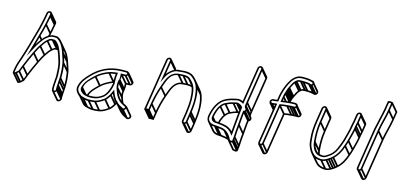

<svg xmlns="http://www.w3.org/2000/svg" viewBox="-70 -1169 3711 1770"><g transform="rotate(15 1785.0 -284.5)"><path d="M238.4 -678.5C224.9 -678.5 211.1 -666.6 208.9 -653L206.7 -639C205.3 -630 203.5 -618 200.3 -604.5C192.4 -571.5 186.2 -532.6 176.6 -498.9C153.7 -418.8 127.2 -316.3 101.8 -238.2L89.1 -199.2C77.4 -163.1 62.8 -128.4 56.1 -86L51.2 -55C50.2 -48.7 50 -42.6 53.8 -38.1C61.2 -29.3 74.3 -36.6 83.8 -43.4L111.2 -67C114.7 -73.8 133.5 -122.7 133.9 -123.5C144.5 -152.3 183.8 -240.6 197.3 -266.5C210.4 -292.6 225.7 -323.8 238.5 -341.2C254.1 -362.4 268.3 -388.8 287.6 -403.2C304.8 -416 308.4 -422.7 327.2 -420.5L343.7 -420.5C390.9 -390.9 405.8 -326.6 425 -269.6C436.6 -235.1 441.4 -210.6 443.3 -168.5C444.8 -136 447.9 -109.8 442.9 -78L442.8 -77.7L442.8 -77.4C441.9 -65.3 441.8 -46 440 -35L440 -34.6C439.3 -19.9 439.1 -12.3 439.3 2.6L440.5 13.3C441.2 49.5 491.2 33.2 491.8 3.5L490.5 -7.7C489.8 -13.9 490.6 -19.8 491 -22L491.1 -22.5C491.3 -27.7 491.3 -31.2 491.7 -39.4C493.2 -49.5 493 -68.3 494.2 -80.3C495.1 -88.8 496.2 -99.3 495.9 -110.2C497.5 -159 492.8 -213.3 485.2 -253.5C480 -281.2 466.9 -313.7 458 -342.2C447.9 -374.3 431.8 -408.2 414 -430.2C402.9 -444.3 379 -471.5 354.7 -471.5H338C302.6 -473.6 282.2 -458.3 261.3 -442.7C232.9 -421.6 217.1 -392.8 197.6 -366.7C193.2 -360.9 190.1 -355.5 185.7 -347.9C194.2 -378.2 202.7 -411.2 209.2 -434.1C219.3 -469.5 232.5 -513.5 239.9 -551.7C245.7 -581.7 253.2 -610.5 257.7 -639L259.9 -653C262.1 -666.6 252.1 -678.5 238.4 -678.5ZM244.9 -653 242.7 -639C238.4 -611.5 230.9 -582.9 225 -552.3C217.7 -514.9 204.6 -471.7 194.6 -435.9C183.2 -395.2 165.4 -328.7 153.2 -288.1L133.9 -224.1L167 -284.3C180.8 -309.4 196.6 -341.9 209.4 -359.3C229.4 -386.4 245.1 -413.4 269.1 -431.3C290 -446.8 305.1 -458.7 334.8 -456.5L335 -456.5H352.3C365.7 -456.5 388.2 -435.8 399.4 -422.5C417.1 -401.4 433.5 -368.3 443.4 -335.8C452.9 -306.5 465.4 -274.6 470.3 -248.5C477.7 -209.3 482.3 -155.8 480.7 -108.1C480.4 -97.6 480.5 -88.3 479.2 -80L479.1 -79.7C478.3 -68 478.1 -47.7 476.7 -39L476.6 -38.6C476.2 -23.6 474.9 -18.9 475.4 -4.3L476.6 6.5C475.8 20.5 455.6 23.6 455.7 10.5L454.4 -0.6C454.3 -16 453.8 -21.9 455.1 -35.4C456.5 -49.4 457.2 -67.8 457.9 -78.3C463.4 -114.2 460.3 -140 458.5 -171.5C456.2 -213.8 451.6 -240.6 439.5 -276.4C424 -322.1 410.1 -373.6 380.1 -409.2C372.1 -418.8 361 -429.5 349.7 -435.5L330.5 -435.5C303.8 -438 293.4 -425 280 -414.8C257.6 -397.9 241.7 -369.2 226.7 -348.8C210.9 -327.2 196.7 -296.5 183.9 -271.5C170 -244.3 130.9 -156.9 119.7 -126.5C113.1 -110.5 107.2 -91.6 99.3 -75L75.7 -54.6C70.2 -49.9 67.7 -50 65.9 -49.4C65.7 -51.2 65.8 -52.4 66.2 -55L71.1 -86C77.5 -126.2 91.5 -159.7 103.6 -196.8L116.2 -235.8C141.9 -314.9 168.3 -416.9 191.2 -497.1C201.3 -532.5 207.3 -570.4 215.1 -603.5C218.5 -617.9 220.2 -629.4 221.7 -639L223.9 -653C224.7 -657.9 231.2 -663.5 236.1 -663.5C241 -663.5 245.7 -657.9 244.9 -653ZM73.6 -43.7 133.1 27 145.4 16.4 85.9 -54.3ZM99.1 -65.7 158.6 5 170.9 -5.6 111.4 -76.3ZM120.6 -119.7 180.2 -49 192.4 -59.6 132.9 -130.3ZM184.5 -263.7 244 -193 256.3 -203.6 196.7 -274.3ZM226.5 -339.7 286 -269 298.3 -279.6 238.8 -350.3ZM277.6 -403.7 337.1 -333 349.4 -343.6 289.9 -414.3ZM322.7 -422.7 382.2 -352 394.4 -362.6 334.9 -433.3ZM340.6 -422.7 390.8 -363 403.1 -373.7 352.9 -433.3ZM478.1 10.3 537.6 81 549.9 70.4 490.3 -0.3ZM476.8 -0.7 536.3 70 548.6 59.4 489.1 -11.3ZM477.3 -16.7 536.9 54 549.1 43.4 489.6 -27.3ZM478 -33.7 537.5 37 549.8 26.4 490.3 -44.3ZM480.5 -74.7 540 -4 552.3 -14.6 492.8 -85.3ZM482.1 -103.7 541.6 -33 553.9 -43.6 494.4 -114.3ZM471.6 -245.7 531.1 -175 543.4 -185.6 483.9 -256.3ZM444.6 -333.7 504.1 -263 516.3 -273.6 456.8 -344.3ZM195.8 -429.7 224.6 -395.4 236.9 -406 208.1 -440.3ZM226.3 -546.7 285.8 -476 298.1 -486.6 238.6 -557.3ZM244.1 -633.7 303.6 -563 315.9 -573.6 256.3 -644.3ZM246.3 -647.7 305.8 -577 318.1 -587.6 258.6 -658.3ZM278 -451.7 292.7 -450.5C302 -489 311.2 -530.3 317.2 -568.3L319.4 -582.3C320.6 -589.3 318.3 -595.5 314.5 -600L255 -670.8L242.7 -660.2L302.2 -589.4C304.1 -587.3 304.8 -584.5 304.4 -582.3L302.2 -568.3C296.5 -532.2 287 -489.7 278 -451.7ZM536.2 31.7 536.1 32.1C535 47.2 535.1 51.7 534.9 66.4L536.1 77.2C537.1 85.9 521.9 93.8 516.8 87.7L457.2 17L445 27.6L504.5 98.3C520.2 117 550.8 95.5 551.3 74.2L550 63C549.3 56.8 550.2 50.9 550.5 48.7L550.6 48.2C550.6 43.1 550.8 39.5 551.3 31.3C552.7 21.2 552.5 2.4 553.7 -9.6C554.6 -18.1 555.7 -28.6 555.4 -39.5C557 -88.2 552.3 -142.5 544.8 -182.7C539.5 -210.5 526.4 -243 517.5 -271.5C507.4 -303.7 491.3 -337.4 473.5 -359.5L414 -430.3L401.7 -419.7L461.1 -349C477.8 -329.2 493.2 -296 502.9 -265.1C512.2 -235.7 524.9 -203.9 529.8 -177.8C537.2 -138.6 541.8 -85 540.2 -37.4C540 -26.9 540 -17.6 538.7 -9.3L538.6 -9C537.8 2.7 537.6 23 536.2 31.7ZM403.5 -364.8H390C363.4 -367.2 353.7 -353.6 339.7 -344.3C317.4 -329.3 300.4 -297.3 286.2 -278.1C270.4 -256.5 256.2 -225.8 243.4 -200.8C229.5 -173.6 190.4 -86.2 179.2 -55.8C174.1 -39.5 166.6 -20.8 158.8 -4.3L135.2 16.1C129.3 21.1 126.6 21 125.1 21.4L66.1 -48.7L53.8 -38.1L113.3 32.6C120.8 41.5 133.6 33.9 143.3 27.4L170.7 3.7C174.2 -3 193 -52 193.4 -52.8C204 -81.6 243.3 -169.8 256.8 -195.8C270 -221.9 285.4 -253 298 -270.5C313.3 -291.7 328 -318.3 347.1 -332.4C364.3 -345.2 367.5 -351.9 386.7 -349.8H401.1Z M906.4 -277.1C866.3 -263 821.8 -239.1 790.4 -208.9C753.1 -171.6 710.9 -139.3 695.4 -75.4L695.4 -75C690.8 -46.4 712 -32 726.9 -20.9C738.7 -12.1 758.1 -10.4 768.4 -7.7C776.4 -6 785 -5.5 792.9 -5.5C835.1 -5.5 868.3 -12 897.4 -31L920.3 -46.3C954.4 -75.8 976 -129.3 984.5 -183L984.7 -184.2C982.2 -199 983.1 -225.9 983.5 -240.1C983.4 -251.8 984.7 -266.2 987.5 -284L988.8 -292.6C959.3 -288.5 932.5 -286.3 906.4 -277.1ZM971.2 -275.3C969.3 -261.5 968.4 -248.1 968.3 -237.9C968.1 -224.9 966.5 -200.5 969.3 -181.8C960.9 -131.4 940.6 -82.6 912.2 -57.7L890.4 -43C865.6 -26.9 836 -20.5 795.2 -20.5C788.2 -20.5 782.5 -20.6 774.1 -22.3C762.6 -24.8 742.3 -28.8 737.9 -32.9C725.6 -44.2 706.5 -50.3 710.3 -74.6C719.5 -132.7 760.8 -160.4 800.2 -199.1C827.7 -226.1 869.7 -249 909.1 -262.9C928.2 -269.7 948.9 -272 971.2 -275.3ZM1066.2 -329.5H1026.2C896 -329.5 804.4 -275.5 734.8 -200.6C704.1 -167.5 673.5 -134.8 660.1 -79.6C652.7 -48.9 664.1 -28.2 676.9 -13C689.9 2.5 702.4 14.9 730 21.3C746.6 25.2 765.6 30.5 787.2 30.5C808.8 30.5 829 28.9 849.3 25.4C886.5 18.9 913.5 -0.8 938.5 -18.1C956.4 -30.5 971.3 -54.3 982.1 -71.7C986.9 -78.7 989.4 -84.5 992.9 -92.8C1011.7 -47.1 1041.5 -7 1087.5 14.8L1108.8 25.8C1138 39.3 1163.6 -8.8 1137.4 -20.8L1116.2 -31.8C1067.1 -54.4 1043.9 -102.6 1028.4 -155.1C1022.6 -175.1 1020.1 -186.6 1023.9 -211L1027.1 -231C1030 -249.2 1029.2 -261.8 1028.3 -278.5H1058.1C1071.5 -278.5 1085.3 -289.3 1087.6 -303.5C1089.8 -317.3 1080.1 -329.5 1066.2 -329.5ZM1012.1 -231 1008.9 -211C1004.7 -184.5 1007.8 -169.3 1013.8 -148.9C1029.9 -94.2 1055.6 -42.1 1107.8 -18.2L1129 -7.2C1141.1 -1.7 1127.2 16.8 1117.2 12.2L1095.9 1.2C1047.3 -21.9 1018.5 -65.5 1001.1 -116.3L995.6 -132.5L987.2 -115.4C980.2 -101.2 976.2 -87.7 969.8 -78.6C958.2 -61.9 944.3 -39.4 931.1 -29.9C905.7 -12.8 881.6 4.9 849 10.6C829.7 14 810.6 15.5 789.6 15.5C769.8 15.5 752.4 11.7 736 6.8C716.9 1.8 709.4 -3.7 696.2 -15.9C680.8 -30.1 668.1 -48.7 674.9 -78.4C687.5 -129 714.5 -158.2 745.3 -191.4C812 -263.4 898.2 -314.5 1023.8 -314.5H1063.8C1069.1 -314.5 1073.4 -308.8 1072.6 -303.5C1071.7 -298.3 1066.1 -293.5 1063.8 -293.5H1015.7C1016.5 -272.4 1018.9 -252.9 1015.4 -231ZM1018.3 -146.7 1077.8 -76 1090.1 -86.6 1030.6 -157.3ZM1013.6 -205.7 1073.1 -135 1085.4 -145.6 1025.9 -216.3ZM1016.8 -225.7 1076.3 -155 1088.6 -165.6 1029.1 -236.3ZM1017.5 -280.7 1077 -210 1089.3 -220.6 1029.8 -291.3ZM1056.5 -280.7 1116 -210 1128.3 -220.6 1068.8 -291.3ZM1077.3 -298.2 1136.8 -227.5 1149.1 -238.1 1089.5 -308.8ZM730 19.3 789.5 90 801.8 79.4 742.3 8.7ZM785.5 28.3 845.1 99 857.3 88.4 797.8 17.7ZM846.3 23.3 905.9 94 918.1 83.4 858.6 12.7ZM932 -18.7 991.5 52 1003.8 41.4 944.3 -29.3ZM973.1 -69.7 1032.6 1 1044.9 -9.6 985.3 -80.3ZM1088.9 13.3 1148.4 84 1160.7 73.4 1101.2 2.7ZM1110.2 24.3 1169.7 95 1182 84.4 1122.5 13.7ZM700.1 -69.7 746.5 -14.6 758.8 -25.2 712.4 -80.3ZM792.5 -198.7 852 -128 864.3 -138.6 804.8 -209.3ZM904.9 -264.7 964.5 -194 976.7 -204.6 917.2 -275.3ZM978 -208.7C975.1 -207.9 972.2 -207.1 969.2 -206.4C929.5 -190.6 884.7 -168.4 853.2 -138.2C818 -103 780.4 -73.4 762 -17.5L776.4 -15C793 -65.6 826.4 -92.4 863.1 -128.4C890.6 -155.4 932.8 -177 972 -192.2C973.6 -192.8 977.1 -193.6 979.5 -194.2ZM1135.2 -5.1 1194.7 65.6C1201.3 73.4 1188.6 86.8 1180 82.9L1158.8 71.9C1137.7 61 1119.7 47.5 1105 30L1045.5 -40.7L1033.2 -30.1L1092.7 40.6C1108.3 59.2 1127.6 74.8 1150.4 85.5L1171.7 96.5C1193.6 106.6 1224.5 75.8 1207 55L1147.5 -15.7ZM1041.9 -26C1039 -19 1036.1 -12.8 1032.7 -7.9C1021.1 8.8 1007.1 31.3 993.9 40.8C968.5 57.9 944.5 75.6 911.8 81.3C892.5 84.7 873.4 86.2 852.4 86.2C832.5 86.2 815.3 81.3 798.5 77.4C780.1 73.2 772.1 65.3 759.2 55L700.1 -15.3L687.8 -4.7L747.7 66.5C758.2 79 769 86.4 792.8 92C809.4 96 828.5 101.2 850 101.2C871.7 101.2 891.9 99.6 912.2 96.1C949.4 89.6 976.3 69.9 1001.3 52.6C1019.3 40.2 1034.2 16.4 1044.9 -1C1049.7 -7.8 1052.8 -15 1055.8 -22.2ZM1074.9 -160.3 1071.8 -140.3C1067.6 -113.8 1070.6 -98.6 1076.6 -78.2C1081.8 -60.8 1087.9 -43.8 1095.4 -27.8L1109.4 -35.9C1102.1 -51 1096.3 -67.5 1091.2 -84.4C1085.4 -104.4 1082.9 -115.9 1086.8 -140.3L1089.9 -160.3C1092.8 -178.4 1092 -191.1 1091.2 -207.8H1120.9C1134.4 -207.8 1148.2 -218.6 1150.4 -232.8C1151.6 -240 1149.4 -246.5 1145.5 -251.2L1085.9 -321.9L1073.7 -311.3L1133.2 -240.6C1135 -238.4 1135.8 -235.5 1135.4 -232.8C1134.6 -227.6 1128.9 -222.8 1123.3 -222.8H1075.2C1076 -201.7 1078.4 -182.2 1074.9 -160.3Z M1422.7 -525 1388.3 -307.8 1410.3 -354.8C1424.2 -384.2 1434.9 -399.1 1456.5 -417.7C1478.6 -436.8 1497.3 -448.5 1534 -448.5H1534.3C1552.7 -450.6 1565.4 -452.5 1580.7 -452.5C1613.1 -452.5 1636.7 -447.3 1653.5 -433.8C1677.6 -414.3 1698.4 -391.1 1710.7 -361.4C1734.1 -299.7 1738.2 -213.1 1723 -117L1723 -116.7C1722.6 -108.3 1721.4 -100.1 1720.2 -93L1708.5 -19C1707.7 -14 1701.4 -8.5 1695.8 -8.5C1690.4 -8.5 1686.7 -13.7 1687.5 -19L1699.2 -93C1700.4 -100.4 1700.8 -108.8 1701.9 -116.3C1714.2 -197.8 1712.9 -269.7 1698.9 -327.8C1695.4 -339.8 1687.9 -360.1 1680.4 -370.9C1667.9 -388.4 1655.5 -403.1 1638.4 -417.2C1623.3 -428.4 1600.7 -431.5 1577.3 -431.5C1560.3 -431.5 1548.9 -428.5 1532.9 -428.5H1532.6C1445.2 -419 1424.6 -341.7 1398.9 -270C1380.5 -218.7 1364.3 -156.4 1354.9 -97L1346.2 -42.5H1344.2C1341.3 -42.5 1338.9 -43 1336.6 -43.5L1325.3 -42.9L1401.7 -525C1402.4 -529.9 1408.9 -535.5 1413.8 -535.5C1418.7 -535.5 1423.4 -529.9 1422.7 -525ZM1416.2 -550.5C1402.6 -550.5 1388.8 -538.6 1386.7 -525L1307.8 -27.1L1332.9 -28.5C1333.6 -28.3 1338.9 -27.5 1341.9 -27.5H1358.9L1369.9 -97C1379.1 -155.3 1395.2 -216.9 1413.2 -267C1439.4 -340.4 1458.6 -409 1530.7 -413.5C1548.4 -414.6 1560.2 -416.5 1575 -416.5C1597 -416.5 1617.1 -412.8 1627.8 -404.8C1643.6 -391.9 1655.8 -377.4 1667.5 -361.1C1673.1 -353.1 1680.8 -334.9 1684.1 -321.9C1698.3 -267.1 1699.3 -194.4 1686.9 -116L1686.8 -115.7L1686.8 -115.4C1686.2 -107.6 1685.3 -100.1 1684.2 -93L1672.5 -19C1670.3 -5.3 1679.6 6.5 1693.5 6.5C1707.2 6.5 1721.3 -5 1723.5 -19L1735.2 -93C1736.5 -100.8 1736.5 -107 1738.1 -117.3C1752.7 -214.7 1749.7 -303.6 1724.9 -368.6C1711.3 -401.7 1690 -424.5 1664 -446.1C1644.5 -462.4 1617.7 -467.5 1583 -467.5C1565.8 -467.5 1553.2 -463.5 1536.1 -463.5C1495.4 -463.5 1471.3 -448.8 1447.5 -428.3C1435.1 -417.5 1426.3 -408.3 1417.1 -395.5L1437.7 -525C1439.8 -538.6 1429.8 -550.5 1416.2 -550.5ZM1328.5 -30.7 1388.1 40 1400.3 29.4 1340.8 -41.3ZM1336.9 -29.7 1396.4 41 1408.7 30.4 1349.2 -40.3ZM1346.4 -29.7 1405.9 41 1418.2 30.4 1358.7 -40.3ZM1356.2 -91.7 1415.7 -21 1428 -31.6 1368.5 -102.3ZM1399.9 -263.2 1459.4 -192.5 1471.7 -203.1 1412.2 -273.8ZM1525.5 -415.7 1585 -345 1597.3 -355.6 1537.8 -426.3ZM1570 -418.7 1629.5 -348 1641.8 -358.6 1582.3 -429.3ZM1626.9 -405.7 1673.5 -350.3 1685.8 -361 1639.2 -416.3ZM1688.5 4.3 1748 75 1760.3 64.4 1700.8 -6.3ZM1709.9 -13.7 1769.4 57 1781.7 46.4 1722.1 -24.3ZM1721.6 -87.7 1781.1 -17 1793.4 -27.6 1733.9 -98.3ZM1724.4 -111.7 1783.9 -41 1796.2 -51.6 1736.7 -122.3ZM1711.7 -359.7 1771.2 -289 1783.5 -299.6 1724 -370.3ZM1424 -519.7 1483.5 -449 1495.8 -459.6 1436.3 -530.3ZM1420.4 -532.2 1480 -461.4C1481.8 -459.3 1482.5 -456.5 1482.2 -454.3L1481.1 -447.3H1496.1L1497.2 -454.3C1498.3 -461.3 1496 -467.5 1492.2 -472L1432.7 -542.8ZM1685.3 -402.5 1744.8 -331.8C1755.1 -319.6 1764.2 -306.2 1770.2 -290.7C1794 -229.2 1797.8 -142.4 1782.6 -46.3L1782.5 -46L1782.5 -45.7C1781.8 -37.2 1780.9 -29.4 1779.7 -22.3L1768 51.7C1767.2 56.7 1760.9 62.2 1755.4 62.2C1752.8 62.2 1750.6 61.2 1749 59.3L1689.5 -11.4L1677.2 -0.8L1736.8 69.9C1740.5 74.3 1746.1 77.2 1753 77.2C1766.7 77.2 1780.8 65.7 1783 51.7L1794.7 -22.3C1796 -30.1 1796.1 -36.3 1797.6 -46.6C1812.2 -144 1809.6 -233.1 1784.5 -297.9C1777.8 -315.2 1768.1 -329.3 1757.1 -342.4L1697.6 -413.1ZM1396.1 27.2 1380.2 28 1322.7 -40.3 1310.4 -29.7 1371.9 43.4 1392.4 42.3C1393.1 42.4 1398.4 43.2 1401.4 43.2H1418.4L1429.4 -26.3C1438.6 -84.6 1454.7 -146.1 1472.7 -196.3C1499 -269.7 1518.1 -338.2 1590.3 -342.8C1607.9 -343.9 1619.8 -345.8 1634.5 -345.8C1652.2 -345.8 1668.7 -343.6 1680.1 -338.3L1688.2 -352.1C1674 -358.6 1655.7 -360.8 1636.8 -360.8C1619.8 -360.8 1608.4 -357.8 1592.4 -357.8H1592.1L1591.8 -357.8C1505.3 -351.2 1483.3 -268.6 1458.4 -199.3C1440 -148 1423.8 -85.7 1414.4 -26.3L1405.8 28.2H1403.8C1400.8 28.2 1398.4 27.8 1396.1 27.2Z M1982.4 -78.5C1996.1 -78.5 2008.4 -76 2021 -74.5L2038.3 -72.6L2062.3 -67.6C2096.4 -61 2121.6 -40.7 2138 -17.1L2148.7 -1.8L2152.3 -24.3L2152.4 -24.6C2158.9 -104.3 2166.7 -185.2 2174.9 -267.4C2175.1 -271.9 2175.2 -276.1 2175.7 -279L2176.4 -283.6L2173.6 -285.2C2164.2 -296.4 2152.2 -303.4 2137.4 -309.1C2131.2 -311.3 2124.8 -311.7 2120.6 -311.5C2106.5 -310.7 2100.2 -306.3 2089 -304.4C2061.6 -299.8 2039.7 -288.6 2017.1 -278.8C1998.7 -271 1984.6 -255.7 1973.9 -242C1951.4 -212.7 1936.9 -166.4 1930.3 -125L1930.2 -124.5C1929.6 -94.5 1949.7 -78.5 1982.4 -78.5ZM1945.4 -125.5C1951.5 -164.3 1966.3 -209.3 1985.4 -234.1C1995.3 -246.9 2007.8 -259.5 2021.1 -265.2C2044.4 -275.2 2065.1 -285.6 2089.1 -289.6C2103.9 -292.1 2111 -296.5 2119 -296.5H2119.7C2121.7 -296.9 2124.7 -296.9 2130.2 -294.9C2143.1 -289.9 2151.1 -286 2160.3 -275.8C2152.6 -198.3 2145.2 -119 2138.8 -42C2121.5 -60.6 2097.7 -76.5 2067.5 -82.4L2043 -87.4L2025 -89.5C2013.4 -90.8 2000.3 -93.5 1984.8 -93.5C1958.8 -93.5 1941.8 -103 1945.4 -125.5ZM2255.1 -667 2202.6 -335C2200.8 -324.2 2199.5 -313.4 2198.4 -302.5C2196.9 -291.8 2201.4 -286.3 2203.9 -282.2L2211.4 -272.1C2213.7 -269 2211.5 -261.5 2207.9 -257.7C2204.4 -255.5 2199.1 -253.9 2194.5 -252.4L2193.6 -247C2186.3 -200.7 2185.9 -161.6 2181.1 -117.6C2176.6 -75.4 2173.8 -38.8 2172.3 2C2171.9 11.3 2170.1 21.2 2169.1 28L2166.9 41.4C2159.2 42.4 2149.4 42 2145.2 41.2C2143.4 32.6 2140.4 29 2138.3 24.8C2124.1 -3.2 2105.3 -23.2 2077.9 -39.6C2058.3 -51.6 2021.5 -53.7 1996.8 -56.5C1991.4 -57.1 1985.3 -57.5 1979.1 -57.5C1933.4 -57.5 1902.3 -80.9 1909 -123.3C1919.7 -190.5 1944.9 -243.3 1980.5 -277C2001 -296.5 2032.5 -309.3 2062.9 -318.9C2073.8 -322.3 2092.1 -324.2 2104.9 -329C2128.4 -336.3 2151.2 -328.6 2168.2 -319.3L2178.2 -313.9L2234.1 -667C2235.2 -673.6 2239.8 -677.5 2245.8 -677.5C2252 -677.5 2256.1 -673.2 2255.1 -667ZM1976.7 -42.5C1982.5 -42.5 1987.7 -42.1 1992.7 -41.5C2018.6 -38.6 2049.3 -36.4 2069 -26.2C2095.1 -12.6 2111.3 7.3 2124.5 33.2C2126.9 37.9 2130.1 44.1 2130.2 46.1L2129.7 49.5L2131.8 52.1C2135.5 56.5 2178.1 65.5 2181.2 46L2184.1 28C2185.3 20.4 2186.4 11.3 2187.4 0.5C2189.1 -40 2191.7 -76 2196.2 -118.4C2200.9 -161.6 2201.4 -198.9 2207.8 -241.9C2209.9 -242.8 2213.2 -244.5 2215.5 -246C2226.3 -253.2 2231.3 -271.4 2224.4 -281.9L2217 -291.7C2213.3 -296.8 2212.6 -297.2 2213.5 -303L2213.5 -303.2L2213.5 -303.5C2214.6 -314 2215.9 -324.5 2217.6 -335L2270.1 -667C2272.4 -681.5 2262.4 -692.5 2248.2 -692.5C2233.8 -692.5 2221.4 -681.2 2219.1 -667L2167 -337.7C2150.9 -344.8 2127.1 -351.1 2102 -343.1C2092.3 -340.3 2074.1 -337.4 2060.4 -333.1C2029.7 -323.4 1995.1 -310 1970.8 -287C1931.4 -249.6 1904.8 -191.2 1894 -123L1893.9 -122.7L1893.9 -122.4C1889.8 -72.2 1924.2 -42.5 1976.7 -42.5ZM1971.8 -44.7 2031.3 26 2043.6 15.4 1984.1 -55.3ZM1988.6 -43.7 2048.1 27 2060.4 16.4 2000.9 -54.3ZM2167.6 51.3 2227.1 122 2239.4 111.4 2179.9 40.7ZM2170.4 33.3 2229.9 104 2242.2 93.4 2182.7 22.7ZM2173.7 6.3 2233.2 77 2245.5 66.4 2186 -4.3ZM2182.5 -112.7 2242.1 -42 2254.3 -52.6 2194.8 -123.3ZM2195 -241.7 2254.5 -171 2266.8 -181.6 2207.3 -252.3ZM2205.8 -246.7 2265.3 -176 2277.6 -186.6 2218.1 -257.3ZM2199.8 -297.7 2259.4 -227 2271.6 -237.6 2212.1 -308.3ZM2203.9 -329.7 2263.4 -259 2275.7 -269.6 2216.2 -340.3ZM2256.5 -661.7 2316 -591 2328.3 -601.6 2268.8 -672.3ZM1931.7 -119.7 1963.5 -81.8 1975.8 -92.5 1944 -130.3ZM1973.6 -232.7 2033.1 -162 2045.4 -172.6 1985.8 -243.3ZM2012.9 -266.7 2072.4 -196 2084.7 -206.6 2025.2 -277.3ZM2082.9 -291.7 2142.4 -221 2154.7 -231.6 2095.2 -302.3ZM2114 -298.7 2159.5 -244.7 2171.7 -255.3 2126.3 -309.3ZM2127.7 -296.7 2160.7 -257.5 2173 -268 2140 -307.3ZM2162.4 -237.2C2157.9 -235.8 2153.9 -234.6 2148.5 -233.7C2121.2 -229 2099.2 -217.8 2076.6 -208.1C2058.2 -200.3 2044.1 -185 2033.5 -171.2C2016.3 -149.1 2004.2 -117.3 1996.1 -85.3L2010.9 -83.9C2018.5 -114.5 2030.6 -144.8 2045 -163.4C2054.8 -176.1 2067.3 -188.8 2080.6 -194.5C2104 -204.5 2124.6 -214.8 2148.6 -218.9C2155 -220 2160.6 -221.6 2164.9 -223ZM2253.4 -674.3 2312.9 -603.6C2314.4 -601.8 2315.1 -599.3 2314.7 -596.3L2262.1 -264.3C2260.9 -257.1 2259.6 -247.5 2259 -241.9L2216.6 -292.3L2204.3 -281.7L2263.8 -211L2276.7 -220.8C2273.2 -226.7 2272.1 -226.3 2273 -232.3L2273 -232.5L2273.1 -232.8C2274.1 -243.3 2275.4 -253.8 2277.1 -264.3L2329.7 -596.3C2330.8 -603.3 2329 -609.7 2325.2 -614.2L2265.6 -684.9ZM2211.7 -271.7 2271 -201.3C2273.8 -198 2270.9 -190.6 2267.4 -187C2263.9 -184.8 2258.6 -183.2 2254 -181.7L2253.1 -176.3C2245.8 -130 2245.4 -90.9 2240.6 -46.9C2236.1 -4.7 2233.3 31.9 2231.8 72.7C2231.4 82 2229.7 91.9 2228.6 98.7L2226.5 112.1C2217.6 113.3 2205.8 112.3 2203.1 111.5L2144.1 41.5L2131.8 52.1L2191.3 122.8C2195 127.2 2237.6 136.2 2240.7 116.7L2243.6 98.7C2244.8 91.1 2245.9 82 2246.9 71.2L2246.9 71C2248.3 30.6 2251.2 -5.5 2255.8 -47.7C2260.4 -90.9 2260.9 -128.2 2267.3 -171.2C2269.4 -172.1 2272.7 -173.8 2275 -175.3C2285.9 -182.8 2290.8 -200.6 2283.8 -211.3L2224 -282.3ZM2067.1 -27.7 2109.2 22.3C2090 18.1 2073.2 16.2 2056.3 14.3C2050.9 13.6 2044.9 13.2 2038.6 13.2C2012.4 13.2 1992.5 5.2 1980.7 -8.8L1921.2 -79.5L1908.9 -68.9L1968.4 1.8C1983.1 19.2 2007 28.2 2036.2 28.2C2042 28.2 2047.2 28.6 2052.2 29.2C2078.2 32.1 2109 36.2 2128.9 44.7L2160.6 58.2L2079.4 -38.3Z M2428.8 -377.5H2435.8C2446.3 -377.5 2454.1 -379.2 2462.8 -380.5L2404.2 -11C2402.1 2.6 2412.1 14.5 2425.7 14.5C2439.3 14.5 2453.1 2.6 2455.2 -11L2514.6 -385.9C2533.9 -389.6 2555.4 -392 2575.9 -393.5L2602.2 -395.5C2610.3 -396.1 2616.2 -396.5 2624.5 -396.5L2637.4 -395.5H2637.6C2651.1 -395.5 2664.9 -406.3 2667.1 -420.5C2668.2 -427.8 2666.4 -434.5 2662.3 -439.4C2660.5 -441.5 2647.3 -446.5 2647.3 -446.5L2635.2 -447.5H2634.9C2625.4 -447.5 2615.8 -447.2 2606.2 -446.5L2579.8 -444.5C2560.8 -443 2542.1 -440.8 2522.8 -437.8L2529.1 -477C2530.9 -488.4 2534.1 -499.2 2537.2 -509.9L2542.9 -526.9L2547.4 -542.9C2548.4 -546.3 2550 -549.9 2551.9 -553.8L2558 -567.5C2570.2 -588.6 2578.7 -612.2 2592.8 -626.9L2605.3 -637.7C2611.8 -643.3 2622 -645.5 2638.2 -645.5H2662.2C2681.9 -645.5 2703.9 -643.3 2718 -638.8C2723.6 -637.1 2733.9 -631.5 2746.6 -638.6C2770.5 -652 2764.2 -680.3 2747.6 -685.2C2726.5 -691.5 2700.1 -696.5 2670.3 -696.5H2646.3C2606.9 -696.5 2582.9 -682.5 2559.9 -660C2542 -642.5 2530.2 -617.4 2518.6 -597.5L2512.1 -583.1C2505.9 -569.1 2498.1 -551.4 2493.1 -533.9L2488.4 -516.9C2485.4 -506 2480.4 -492 2478 -477L2470.9 -431.7C2461.4 -430 2453.6 -428.5 2443.9 -428.5H2436.9C2423.3 -428.5 2409.5 -416.6 2407.3 -403C2405.2 -389.4 2415.2 -377.5 2428.8 -377.5ZM2434.5 -413.5H2441.5C2454 -413.5 2463.5 -415.6 2474.8 -417.5H2483.6L2493 -477C2495.1 -490.1 2499.8 -503.4 2503 -515.1L2507.7 -532.1C2512.1 -548 2519.7 -565 2525.9 -578.9L2531.9 -592.5C2545 -615.1 2555.5 -636.3 2569.6 -650C2589.5 -669.4 2607.6 -681.5 2643.9 -681.5H2667.9C2696 -681.5 2719.6 -675.8 2741.4 -670.7C2748.5 -668.6 2750.2 -656.7 2740.7 -651.4C2736 -648.7 2733.1 -650.5 2724.7 -653.2C2708 -658.5 2685.6 -660.5 2664.6 -660.5H2640.6C2623.9 -660.5 2608.6 -658.9 2596.4 -648.3L2583.4 -637.1C2565 -618.3 2556.6 -592.5 2544.6 -572.5L2538.3 -558.2C2536.4 -554.1 2534.4 -549.7 2532.9 -545.1L2528.3 -528.9L2522.7 -512.1C2519.2 -501.9 2516.1 -489.7 2514.1 -477L2505 -420.1C2528.9 -424 2554.1 -427.7 2578.6 -429.5L2604.9 -431.5C2613.9 -432.2 2623.8 -432.5 2632.2 -432.5L2644 -431.5H2644.3C2649.7 -431.5 2652.9 -425.8 2652.1 -420.5C2651.2 -415.1 2645.4 -410.8 2640.3 -410.5L2627.5 -411.5H2627.2C2619.7 -411.5 2611.6 -411.2 2603.4 -410.5L2577.1 -408.5C2552 -406.6 2525.7 -403.2 2501.5 -398L2440.2 -11C2439.5 -6.1 2433 -0.5 2428.1 -0.5C2423.2 -0.5 2418.5 -6.1 2419.2 -11L2480.4 -397.3C2465 -395.8 2450.6 -392.5 2438.2 -392.5H2431.2C2426.3 -392.5 2421.6 -398.1 2422.3 -403C2423.1 -407.9 2429.6 -413.5 2431.2 -413.5ZM2408.9 -385.2 2453.9 -331.8 2466.2 -342.4 2421.2 -395.8ZM2420.5 -379.7 2455 -338.7 2467.3 -349.3 2432.8 -390.3ZM2427.5 -379.7 2456.1 -345.7 2468.4 -356.3 2439.8 -390.3ZM2417.4 12.3 2476.9 83 2489.2 72.4 2429.7 1.7ZM2438.3 -5.7 2497.8 65 2510.1 54.4 2450.6 -16.3ZM2498.6 -386.7 2558.1 -316 2570.4 -326.6 2510.9 -397.3ZM2567 -395.7 2626.6 -325 2638.8 -335.6 2579.3 -406.3ZM2593.3 -397.7 2652.9 -327 2665.2 -337.6 2605.6 -408.3ZM2616.5 -398.7 2676 -328 2688.3 -338.6 2628.8 -409.3ZM2629.4 -397.7 2688.9 -327 2701.2 -337.6 2641.7 -408.3ZM2650.1 -415.2 2709.6 -344.5 2721.9 -355.1 2662.4 -425.8ZM2512.1 -471.7 2547.5 -429.6 2559.8 -440.2 2524.4 -482.3ZM2520.5 -505.7 2580 -435 2592.3 -445.6 2532.8 -516.3ZM2526.2 -522.7 2585.7 -452 2598 -462.6 2538.4 -533.3ZM2530.7 -538.7 2590.2 -468 2602.5 -478.6 2543 -549.3ZM2535.6 -550.7 2595.1 -480 2607.4 -490.6 2547.9 -561.3ZM2541.8 -564.7 2601.3 -494 2613.6 -504.6 2554.1 -575.3ZM2578.6 -626.7 2638.2 -556 2650.4 -566.6 2590.9 -637.3ZM2591.4 -637.7 2650.9 -567 2663.2 -577.6 2603.7 -648.3ZM2630 -647.7 2689.5 -577 2701.8 -587.6 2642.2 -658.3ZM2654 -647.7 2713.5 -577 2725.8 -587.6 2666.2 -658.3ZM2711.9 -640.7 2771.4 -570 2783.6 -580.6 2724.1 -651.3ZM2734.2 -639.7 2793.7 -569 2806 -579.6 2746.5 -650.3ZM2741.8 -668.2 2801.3 -597.5C2805.3 -592.8 2804 -584.7 2796.9 -580.7C2792.2 -578 2789.3 -579.8 2780.9 -582.5C2764.2 -587.8 2741.8 -589.8 2720.8 -589.8H2696.8C2680.1 -589.8 2664.8 -588.1 2652.6 -577.6L2639.5 -566.3C2621.2 -548.6 2611.7 -521.5 2600.8 -501.8L2594.4 -487.5C2592.6 -483.3 2590.6 -479 2589.1 -474.4L2584.5 -458.2C2582.6 -452.6 2580.2 -446.9 2578.8 -441.2C2578.6 -440.4 2578.4 -439.5 2578.1 -438.7L2592.7 -436.8C2592.9 -437.6 2593.1 -438.3 2593.4 -439.2L2599 -456.2L2603.6 -472.2C2604.5 -475.6 2606.1 -479.2 2608.1 -483.1L2614.2 -496.8C2626.4 -517.9 2634.8 -541.5 2649 -556.2L2661.5 -567C2668 -572.6 2678.2 -574.8 2694.4 -574.8H2718.4C2738.1 -574.8 2760.1 -572.5 2774.1 -568.1C2779.8 -566.3 2790.1 -560.8 2802.8 -567.9C2820 -577.6 2822.5 -597.5 2813.6 -608.1L2754.1 -678.8ZM2646.7 -428.8 2706.2 -358.1C2707.9 -356 2708.8 -352.9 2708.3 -349.8C2707.4 -344.4 2701.6 -340.1 2696.5 -339.8L2683.6 -340.8H2683.4C2675.9 -340.8 2667.8 -340.4 2659.6 -339.8L2633.3 -337.8C2608.2 -335.9 2581.9 -332.5 2557.7 -327.3L2496.4 59.7C2495.7 64.6 2489.1 70.2 2484.3 70.2C2482 70.2 2479.5 69 2477.6 66.9L2418.1 -3.8L2405.8 6.8L2465.4 77.5C2469.2 82 2474.9 85.2 2481.9 85.2C2495.5 85.2 2509.3 73.3 2511.4 59.7L2570.8 -315.2C2590.1 -318.9 2611.6 -321.2 2632.1 -322.8L2658.4 -324.8C2666.5 -325.4 2672.4 -325.8 2680.7 -325.8L2693.6 -324.8H2693.8C2707.2 -324.8 2721.1 -335.6 2723.3 -349.8C2724.4 -357 2722.5 -363.8 2718.4 -368.7L2658.9 -439.4Z M2922 -464 2901.9 -337C2890.4 -264.4 2892.7 -202.6 2897.9 -146.2C2901.6 -105.4 2919.7 -66.6 2947.2 -45.7C2961.2 -35 2983.3 -29.5 3008.7 -29.5C3020.3 -29.5 3033.1 -33.5 3041.5 -38.9L3057.1 -48.9C3090 -67.7 3118.9 -98.3 3136.1 -138C3153.1 -177.4 3169.1 -215.3 3180.4 -264.4C3187.7 -295.7 3198.4 -327.4 3203.7 -361L3207.3 -384C3209.2 -395.9 3212.9 -406.6 3214.9 -419L3226.1 -490C3226.9 -494.9 3233.4 -500.5 3238.3 -500.5C3243.1 -500.5 3247.9 -494.9 3247.1 -490L3235.9 -419C3234.2 -408.2 3230.4 -397.2 3228.3 -384L3224.7 -361C3218.1 -319.7 3205.6 -279.6 3195.2 -237.6C3191.1 -220.5 3184 -202.1 3178 -185.4C3162.6 -134.2 3135.1 -86.9 3101.9 -58.3L3085 -43.7L3067.6 -32L3048.1 -20.2C3036.8 -13.5 3020.4 -8.5 3006.3 -8.5C2961.3 -8.5 2935.8 -23 2917.3 -44.8C2897.7 -68.2 2880 -103 2876.6 -140.8L2874 -168.9C2867.9 -217 2871.2 -275.9 2880.9 -337L2901 -464C2901.8 -468.9 2908.3 -474.5 2913.2 -474.5C2918 -474.5 2922.8 -468.9 2922 -464ZM2915.5 -489.5C2901.9 -489.5 2888.2 -477.6 2886 -464L2865.9 -337C2856.1 -275.1 2852.6 -214.6 2858.9 -165.1L2861.4 -137.2C2863.4 -115.9 2871.4 -92.5 2878.9 -77C2900.6 -31.6 2929.7 6.5 3004 6.5C3022 6.5 3040.6 -0.2 3054.2 -7.7L3074.5 -19.9L3093 -32.3L3110.9 -47.7C3147.6 -79.4 3174.7 -128.2 3192.3 -182.6C3197.6 -198.9 3205.5 -218.6 3209.9 -236.4C3220 -277.5 3232.9 -318.3 3239.7 -361L3243.3 -384C3245.1 -395.5 3248.9 -406.4 3250.9 -419L3262.1 -490C3264.3 -503.6 3254.2 -515.5 3240.6 -515.5C3227.1 -515.5 3213.3 -503.6 3211.1 -490L3199.9 -419C3198.2 -408.4 3194.5 -397.5 3192.3 -384L3188.7 -361C3183.6 -329.1 3173.1 -297.9 3165.6 -265.6C3154.5 -217.8 3139.3 -181.4 3122.3 -142C3106.6 -105.7 3080.3 -77.9 3050.5 -61.2L3034.7 -51.1C3030 -48.1 3019.2 -44.5 3011 -44.5C2989.3 -44.5 2971.5 -50.8 2957.3 -58.4C2933.4 -80.6 2917.4 -111.4 2913 -150C2906.6 -205.6 2905.6 -266.1 2916.9 -337L2937 -464C2939.1 -477.6 2929.1 -489.5 2915.5 -489.5ZM2999 4.3 3058.5 75 3070.8 64.4 3011.3 -6.3ZM3045.1 -8.7 3104.6 62 3116.9 51.4 3057.4 -19.3ZM3065 -20.7 3124.5 50 3136.8 39.4 3077.3 -31.3ZM3082.9 -32.7 3142.4 38 3154.7 27.4 3095.2 -43.3ZM3100.2 -47.7 3159.8 23 3172.1 12.4 3112.5 -58.3ZM3179 -178.7 3238.5 -108 3250.8 -118.6 3191.3 -189.3ZM3196.4 -231.7 3255.9 -161 3268.2 -171.6 3208.7 -242.3ZM3226 -355.7 3285.5 -285 3297.8 -295.6 3238.3 -366.3ZM3229.7 -378.7 3289.2 -308 3301.5 -318.6 3242 -389.3ZM3237.2 -413.7 3296.7 -343 3309 -353.6 3249.5 -424.3ZM3248.5 -484.7 3308 -414 3320.3 -424.6 3260.8 -495.3ZM2899.3 -142.7 2958.8 -72 2971.1 -82.6 2911.6 -153.3ZM2903.2 -331.7 2962.7 -261 2975 -271.6 2915.5 -342.3ZM2923.4 -458.7 2982.9 -388 2995.1 -398.6 2935.6 -469.3ZM2919.8 -471.2 2979.3 -400.5C2981.1 -398.3 2981.9 -395.5 2981.5 -393.3L2961.4 -266.3C2949.9 -193.7 2952.2 -131.9 2957.4 -75.5C2958.3 -62.9 2962.2 -50.5 2965.8 -39.6L2980.3 -46.2C2976.8 -56.6 2974.2 -67.6 2972.5 -79.3C2967.4 -135.2 2965.1 -195.3 2976.4 -266.3L2996.5 -393.3C2997.6 -400.3 2995.4 -406.5 2991.6 -411.1L2932.1 -481.8ZM3244.9 -497.2 3304.4 -426.5C3306.2 -424.3 3307 -421.5 3306.6 -419.3L3295.4 -348.3C3293.7 -337.5 3289.9 -326.5 3287.8 -313.3L3284.2 -290.3C3277.6 -249 3265.1 -208.9 3254.7 -166.9C3250.7 -149.9 3243 -131.4 3237.5 -114.7C3220.5 -63.6 3194.8 -16.4 3161.4 12.4L3144.5 27L3127.1 38.7L3107.6 50.5C3096.3 57.2 3079.9 62.2 3065.9 62.2C3020.8 62.2 2995.3 47.8 2976.9 25.9L2917.3 -44.8L2905.1 -34.2L2964.6 36.5C2985.1 60.9 3014.9 77.2 3063.5 77.2C3081.8 77.2 3099.7 70.2 3113.7 63L3134 50.8L3152.5 38.4L3170.4 23C3207.1 -8.7 3234.2 -57.5 3251.8 -111.9C3257.1 -128.2 3265.1 -147.8 3269.4 -165.7C3279.5 -206.8 3292.4 -247.6 3299.2 -290.3L3302.8 -313.3C3304.6 -324.8 3308.4 -335.7 3310.4 -348.3L3321.6 -419.3C3322.7 -426.3 3320.5 -432.5 3316.7 -437L3257.2 -507.8Z M3357.4 -18 3417.4 -397C3421 -419.7 3426.9 -439.6 3431.8 -462.6L3439.8 -500.6C3447 -534.9 3456.7 -569.6 3462.2 -604L3472.9 -672.1C3476.3 -672.4 3479 -672.5 3483.5 -672.5C3488.1 -672.5 3493.1 -672.2 3493.9 -672.1L3483.2 -604C3472.3 -535.6 3449.4 -466.9 3438.4 -397L3378.3 -18C3377.6 -13.1 3371.1 -7.5 3366.2 -7.5C3361.3 -7.5 3356.6 -13.1 3357.4 -18ZM3363.8 7.5C3377.4 7.5 3391.2 -4.4 3393.3 -18L3453.4 -397C3464.2 -465.2 3487.1 -533.9 3498.2 -604L3510.3 -680.5C3504.5 -687.5 3498.8 -687.5 3485.9 -687.5C3478.7 -687.5 3460.9 -690.6 3458.7 -677L3447.2 -604C3441.9 -570.8 3432.3 -536.3 3424.9 -501.4L3416.9 -463.4C3412.2 -441.2 3406.2 -420.9 3402.4 -397L3342.4 -18C3340.2 -4.4 3350.2 7.5 3363.8 7.5ZM3358.8 5.3 3418.4 76 3430.6 65.4 3371.1 -5.3ZM3379.7 -12.7 3439.2 58 3451.5 47.4 3392 -23.3ZM3439.7 -391.7 3499.2 -321 3511.5 -331.6 3452 -402.3ZM3484.5 -598.7 3544 -528 3556.3 -538.6 3496.8 -609.3ZM3496.1 -671.7 3553.7 -603.2 3542.7 -533.3C3531.9 -464.9 3509 -396.2 3497.9 -326.3L3437.9 52.7C3437.1 57.6 3430.6 63.2 3425.7 63.2C3423.5 63.2 3420.9 62 3419.1 59.9L3359.6 -10.8L3347.3 -0.2L3406.8 70.5C3410.6 75 3416.3 78.2 3423.3 78.2C3436.9 78.2 3450.7 66.3 3452.9 52.7L3512.9 -326.3C3523.7 -394.5 3546.6 -463.2 3557.7 -533.3L3569.7 -609.4L3508.4 -682.3Z"/></g></svg>

Font: CiSf OpenHand
Style: GlsObl
Weight: 400
Foundry: Cannot Into Space Fonts
Version: Version 0.7892